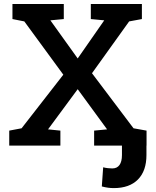

<svg xmlns="http://www.w3.org/2000/svg" viewBox="-20 -731 782 964"><path d="M26.4 0V-75.2L88.4 -86.9L297.9 -356L102.1 -623.5L42.5 -635.3V-710.9H300.3V-635.3L232.9 -628.9L370.1 -437.5L503.4 -628.9L436 -635.3V-710.9H692.4V-635.3L628.4 -623.5L441.9 -363.3L650.4 -86.9L715.8 -75.2V0H452.6V-75.2L517.6 -81.5L370.1 -283.2L221.2 -81.5L283.2 -75.2V0ZM551.3 213.4Q536.6 213.4 522.2 211.4Q507.8 209.5 491.2 205.1L498 108.9Q507.8 111.8 521.5 113.3Q535.2 114.7 543.9 114.7Q567.4 114.7 579.8 97.7Q592.3 80.6 592.3 47.4V-39.1H715.3V47.4Q715.3 127 672.6 170.2Q629.9 213.4 551.3 213.4Z"/></svg>

Font: Roboto Slab LO Medium
Style: Regular
Weight: 500
Designer: Google
Version: Version 2.000